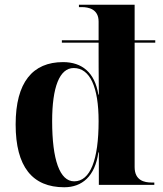

<svg xmlns="http://www.w3.org/2000/svg" viewBox="-20 -780 689 810"><path d="M251 10C326 10 381 -36 395 -137H397V0H631V-10H619C590 -10 548 -18 548 -75V-600H635V-610H548V-760H313V-750H325C353 -750 396 -742 396 -689V-610H241V-600H396V-559C396 -556 396 -461 397 -381H395C380 -474 326 -518 246 -518C118 -518 46 -433 46 -255C46 -76 117 10 251 10ZM293 -15C232 -15 200 -106 200 -269C200 -412 231 -493 291 -493C360 -493 396 -412 396 -269C396 -106 361 -15 293 -15Z"/></svg>

Font: Noto Serif Display
Style: Bold
Weight: 700
Designer: Monotype Design Team
Foundry: Monotype Imaging Inc.
Version: Version 2.009